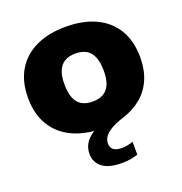

<svg xmlns="http://www.w3.org/2000/svg" viewBox="-146 -729 1026 1085"><g transform="rotate(-20 367.0 -186.5)"><path d="M404 230Q324.5 230 286.2 199.5Q248 169 248 118Q248 87 263 59.8Q278 32.5 313 9Q348 -14.5 409 -33.5L401 8H367Q265 8 189.2 -27.2Q113.5 -62.5 71.8 -130.5Q30 -198.5 30 -297Q30 -396 71.5 -464.2Q113 -532.5 188.8 -567.8Q264.5 -603 367 -603Q469.5 -603 545.5 -567.8Q621.5 -532.5 663 -464Q704.5 -395.5 704.5 -297Q704.5 -221.5 679.8 -164.5Q655 -107.5 608.8 -68.8Q562.5 -30 497.5 -9.5Q444 8 415.5 26.2Q387 44.5 376.5 62.8Q366 81 366 99Q366 123.5 382.2 136.8Q398.5 150 435 150Q448.5 150 464.8 147Q481 144 500.5 137.5V215Q480 221.5 457 225.8Q434 230 404 230ZM367 -153Q406.5 -153 432.8 -168.5Q459 -184 472 -215.2Q485 -246.5 485 -294Q485 -345 471.8 -378Q458.5 -411 432.2 -426.5Q406 -442 367 -442Q328.5 -442 302.5 -427Q276.5 -412 263 -380.8Q249.5 -349.5 249.5 -301Q249.5 -249.5 262.5 -216.8Q275.5 -184 301.8 -168.5Q328 -153 367 -153Z"/></g></svg>

Font: Encode Sans SC Condensed Thin Black
Style: Regular
Weight: 900
Version: Version 3.002